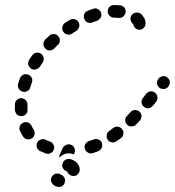

<svg xmlns="http://www.w3.org/2000/svg" viewBox="-20 -597 693 761"><path d="M237 125Q235 135 226 141Q217 146 207 143Q197 141 191 135Q187 132 185 127Q182 123 182 118Q182 113 183 108Q185 103 188 100Q194 92 204 91Q213 90 221 95Q230 98 235 107Q240 116 237 125ZM271 101Q276 101 281 99Q285 97 289 93Q292 90 294 85Q296 80 296 75Q296 65 291 57Q287 49 280 44Q275 40 268 37Q262 34 256 33Q245 32 237 38Q229 44 227 54Q226 59 227 64Q229 69 232 73Q232 74 233 75Q234 76 235 77Q238 79 242 81Q242 81 242 81Q243 82 244 82Q246 82 247 83Q247 84 247 85Q248 86 248 87Q251 90 254 94Q257 97 262 99Q266 101 271 101ZM259 11Q266 12 273 15L275 11Q276 8 276 5Q277 3 277 0Q277 -10 270 -18Q262 -25 252 -25Q245 -25 239 -21Q232 -17 229 -11L217 15Q216 18 215 21Q215 25 215 28Q219 23 224 20Q232 14 241 12Q250 10 259 11ZM193 -4Q197 -14 192 -23Q187 -33 178 -36Q169 -39 161 -43Q152 -48 142 -44Q132 -41 127 -31Q125 -27 125 -22Q125 -17 126 -12Q128 -8 131 -4Q134 0 139 2Q150 7 161 11Q171 15 180 10Q190 6 193 -4ZM383 -11Q385 -16 385 -21Q385 -26 384 -31Q380 -40 370 -44Q361 -48 351 -44Q342 -41 333 -38Q323 -35 318 -25Q313 -16 317 -6Q318 -1 321 2Q325 6 329 8Q333 11 338 11Q343 11 348 10Q359 6 370 2Q374 0 378 -3Q381 -7 383 -11ZM469 -67Q470 -72 469 -76Q467 -81 464 -85Q458 -93 448 -95Q437 -96 429 -90Q421 -84 413 -78Q409 -75 406 -71Q404 -67 403 -62Q402 -57 403 -52Q404 -47 407 -43Q412 -35 423 -33Q433 -31 441 -37Q450 -43 460 -50Q464 -53 466 -57Q468 -62 469 -67ZM107 -49Q111 -52 114 -56Q116 -60 117 -65Q118 -70 117 -75Q116 -79 113 -84Q108 -91 105 -99Q100 -108 90 -112Q80 -115 71 -110Q62 -106 58 -96Q55 -86 60 -77Q65 -66 72 -55Q78 -47 88 -45Q98 -43 107 -49ZM541 -137Q541 -142 539 -146Q537 -151 533 -154Q530 -158 525 -159Q520 -161 515 -161Q510 -161 506 -159Q501 -157 498 -153Q491 -145 484 -138Q480 -135 478 -130Q476 -125 476 -120Q476 -116 478 -111Q480 -106 484 -103Q487 -99 492 -97Q496 -96 501 -96Q506 -96 511 -98Q516 -99 519 -103Q527 -111 534 -119Q538 -122 539 -127Q541 -132 541 -137ZM42 -151Q44 -146 47 -143Q51 -140 56 -138Q61 -136 66 -137Q76 -137 83 -145Q90 -152 89 -163Q89 -169 89 -174Q89 -178 89 -182Q89 -192 82 -200Q75 -207 65 -208Q54 -208 47 -201Q39 -194 39 -183Q39 -179 39 -174Q39 -167 39 -160Q40 -155 42 -151ZM595 -229Q587 -236 577 -235Q567 -234 560 -226L547 -209Q540 -201 541 -191Q542 -181 550 -174Q558 -167 569 -168Q579 -170 586 -178L599 -194Q605 -202 604 -212Q603 -223 595 -229ZM69 -234Q74 -232 79 -233Q84 -233 88 -236Q93 -238 96 -242Q99 -246 100 -251Q103 -260 106 -269Q108 -274 108 -279Q108 -284 106 -288Q104 -293 100 -296Q96 -300 92 -301Q82 -305 72 -301Q63 -296 59 -287Q55 -276 52 -265Q49 -255 54 -246Q59 -237 69 -234ZM644 -289Q640 -293 636 -294Q631 -296 626 -295Q621 -295 617 -292Q612 -290 609 -286L608 -285Q602 -277 602 -267Q603 -257 611 -250Q615 -247 620 -245Q625 -244 630 -244Q635 -245 639 -247Q643 -249 647 -253V-254Q654 -262 653 -273Q652 -283 644 -289ZM92 -340Q93 -336 96 -332Q99 -328 103 -325Q112 -319 122 -322Q132 -324 138 -333Q143 -341 149 -349Q155 -358 153 -368Q151 -378 143 -384Q139 -387 134 -388Q129 -389 124 -388Q119 -388 115 -385Q111 -382 108 -378Q101 -369 95 -359Q93 -355 92 -350Q91 -345 92 -340ZM160 -404Q167 -397 177 -397Q188 -397 195 -405Q202 -412 209 -419Q217 -426 217 -436Q218 -447 210 -454Q207 -458 203 -460Q198 -462 193 -462Q188 -462 183 -461Q179 -459 175 -455Q167 -448 159 -440Q152 -432 152 -422Q152 -412 160 -404ZM231 -471Q237 -462 247 -460Q257 -458 266 -464Q274 -470 283 -475Q291 -481 294 -491Q296 -501 291 -510Q285 -519 275 -521Q265 -523 256 -518Q247 -512 237 -506Q229 -500 227 -489Q225 -479 231 -471ZM522 -547Q511 -547 504 -540Q497 -532 497 -522Q498 -512 505 -504Q507 -503 508 -502Q509 -492 516 -486Q523 -479 532 -479Q543 -479 550 -487Q557 -494 557 -504Q557 -515 552 -525Q547 -533 540 -541Q532 -548 522 -547ZM314 -522Q318 -512 327 -508Q337 -504 346 -508Q356 -512 365 -515Q370 -516 373 -520Q377 -523 379 -527Q382 -532 382 -537Q382 -542 381 -546Q377 -556 368 -561Q359 -566 349 -562Q339 -559 328 -554Q318 -551 314 -541Q310 -532 314 -522ZM433 -577H432Q421 -577 414 -570Q407 -563 407 -552Q407 -542 414 -535Q421 -527 432 -527H433Q442 -527 450 -526Q460 -525 468 -531Q476 -538 478 -548Q479 -558 473 -567Q466 -575 456 -576Q445 -577 433 -577Z"/></svg>

Font: FRB American Cursive Guidelines Dashed Black
Style: Bold Italic
Weight: 900
Italic angle: -25°
Version: Version 2.0;Modular Font Editor K font №1